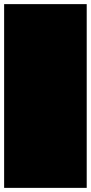

<svg xmlns="http://www.w3.org/2000/svg" viewBox="-20 -910 440 930"><path d="M0 0H400V-890H0ZM0 0Q0 0 0 0Q0 0 0 0Q0 0 0 0Q0 0 0 0Q0 0 0 0Q0 0 0 0H400Q400 0 400 0Q400 0 400 0Q400 0 400 0Q400 0 400 0Q400 0 400 0Q400 0 400 0ZM0 -890Q0 -890 0 -890Q0 -890 0 -890Q0 -890 0 -890Q0 -890 0 -890Q0 -890 0 -890Q0 -890 0 -890H400Q400 -890 400 -890Q400 -890 400 -890Q400 -890 400 -890Q400 -890 400 -890Q400 -890 400 -890Q400 -890 400 -890Z"/></svg>

Font: Wavefont
Style: Regular
Weight: 400
Monospace: yes
Version: Version 3.003